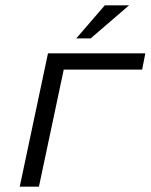

<svg xmlns="http://www.w3.org/2000/svg" viewBox="-20 -700 565 720"><path d="M54 0H126L219 -439H513L525 -500H160L147 -439ZM266 -556H320L464 -680H373Z"/></svg>

Font: LT Wave Text Light Italic
Style: Regular
Weight: 300
Designer: Daniel Lyons
Version: Version 2.5 (Glyphs App)